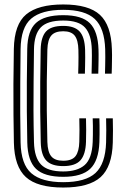

<svg xmlns="http://www.w3.org/2000/svg" viewBox="-20 -830 557 860"><path d="M263.2 10Q147.2 10 95.9 -36.8Q44.5 -83.5 42.2 -191Q41 -250.8 40.4 -315.9Q39.8 -381 40.1 -454.1Q40.5 -527.2 42 -611Q44 -721.2 97.4 -765.6Q150.8 -810 263.2 -810Q377.2 -810 427.6 -763.5Q478 -717 481.2 -610Q481.8 -597.8 481.8 -583.6Q481.8 -569.5 481.5 -555Q481.2 -540.5 481 -526.5Q480.8 -512.5 480.2 -500H450.2Q450.8 -516.5 451.1 -535.8Q451.5 -555 451.6 -574.1Q451.8 -593.2 451.2 -609Q448.2 -704 404.5 -745Q360.8 -786 263.2 -786Q166 -786 119.8 -746.6Q73.5 -707.2 72.2 -610Q71.2 -534 70.8 -462.1Q70.2 -390.2 70.6 -322.9Q71 -255.5 72.2 -192Q74.2 -93.5 120.6 -53.8Q167 -14 263.2 -14Q363.2 -14 407.8 -55.2Q452.2 -96.5 455.2 -192Q456 -215.2 456 -246Q456 -276.8 455.2 -300H485.2Q486 -276 486 -245.5Q486 -215 485.2 -191Q482.2 -83.5 430.8 -36.8Q379.2 10 263.2 10ZM263.2 -38Q178.5 -38 141.2 -73.8Q104 -109.5 102.2 -192Q100.8 -266.2 100.2 -331.2Q99.8 -396.2 100.2 -463.2Q100.8 -530.2 102 -610Q103.2 -692.5 141.1 -727.2Q179 -762 263.2 -762Q346.8 -762 382.8 -725.8Q418.8 -689.5 421.2 -608Q421.5 -598.2 421.6 -587.5Q421.8 -576.8 421.5 -564Q421.2 -551.2 421 -535.5Q420.8 -519.8 420.2 -500H390.2Q391 -528.5 391.2 -547.8Q391.5 -567 391.6 -581Q391.8 -595 391.2 -607.5Q389.5 -674.5 361.2 -706.2Q333 -738 263.2 -738Q192.2 -738 162.8 -707.4Q133.2 -676.8 132.2 -609Q131.2 -529 130.5 -464.1Q129.8 -399.2 130 -335.1Q130.2 -271 132.2 -193Q134 -124 163.8 -93Q193.5 -62 263.2 -62Q326.2 -62 359.1 -90.6Q392 -119.2 395.2 -194Q395.8 -205.5 396 -225.4Q396.2 -245.2 396.1 -265.9Q396 -286.5 395.2 -300H425.2Q425.8 -287.5 425.9 -268.5Q426 -249.5 426 -229.4Q426 -209.2 425.2 -193Q422 -110 384.2 -74Q346.5 -38 263.2 -38ZM263.2 -86Q210.5 -86 187.1 -111.2Q163.8 -136.5 162.5 -193Q160.8 -265.2 160.2 -330.4Q159.8 -395.5 160.2 -463Q160.8 -530.5 162.2 -609Q163.5 -664.2 186.2 -689.1Q209 -714 263.2 -714Q313.5 -714 336.5 -689.1Q359.5 -664.2 361.2 -606Q361.8 -591.5 361.6 -572.9Q361.5 -554.2 361.1 -535.1Q360.8 -516 360.2 -500H330.2Q331 -519.8 331.2 -538.5Q331.5 -557.2 331.6 -574.2Q331.8 -591.2 331.2 -606Q330.2 -650.2 314.8 -670.1Q299.2 -690 263.2 -690Q226.2 -690 209.9 -671Q193.5 -652 192.2 -608Q190.2 -533.5 189.6 -466.9Q189 -400.2 189.6 -333.9Q190.2 -267.5 192.2 -194Q193.5 -149 209.9 -129.5Q226.2 -110 263.2 -110Q302.8 -110 318.5 -130.9Q334.2 -151.8 335.2 -195Q336 -217.5 336 -247.9Q336 -278.2 335.2 -300H365.2Q366 -278.2 366 -247.5Q366 -216.8 365.2 -195Q363.5 -137.8 340.2 -111.9Q317 -86 263.2 -86Z"/></svg>

Font: Big Shoulders Inline Text Thin Black
Style: Regular
Weight: 900
Version: Version 2.002